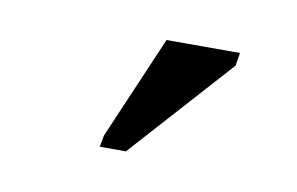

<svg xmlns="http://www.w3.org/2000/svg" viewBox="-34 -804 402 260"><g transform="rotate(10 166.5 -674.0)"><path d="M150 -595H114L117 -611L178 -753H279L276 -735Z"/></g></svg>

Font: Libra Sans
Style: Italic
Weight: 400
Italic angle: -12°
Foundry: Context Ltd
Version: Version 1.002